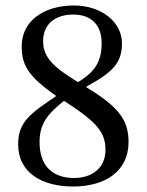

<svg xmlns="http://www.w3.org/2000/svg" viewBox="-20 -667 535 699"><path d="M448 -150C448 -230 412 -278 295 -349V-352C388 -403 424 -436 424 -509C424 -588 348 -647 249 -647C139 -647 59 -590 59 -499C59 -431 81 -390 183 -319V-316C90 -254 46 -222 46 -142C46 -40 130 12 246 12C365 12 448 -45 448 -150ZM213 -300C334 -222 364 -185 364 -121C364 -53 312 -19 250 -19C174 -19 124 -60 124 -150C124 -219 156 -254 213 -300ZM350 -511C350 -447 330 -408 264 -368C175 -422 137 -458 137 -517C137 -578 179 -614 247 -614C311 -614 350 -577 350 -511Z"/></svg>

Font: mjx-stx-n
Style: Regular
Weight: 500
Version: 1.0.0